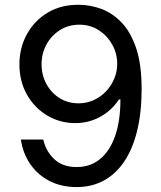

<svg xmlns="http://www.w3.org/2000/svg" viewBox="-20 -757 660 787"><path d="M294.4 9.8Q232.4 9.8 184.1 -14.6Q135.7 -39.1 105 -83Q74.2 -127 65.4 -185.1H157.2Q168.5 -136.7 202.6 -104.5Q236.8 -72.3 294.4 -72.3Q350.1 -72.3 390.1 -105Q430.2 -137.7 451.9 -199.7Q473.6 -261.7 473.6 -349.6H467.8Q448.2 -319.8 420.9 -298.1Q393.6 -276.4 360.1 -264.4Q326.7 -252.4 288.6 -252.4Q226.1 -252.4 173.8 -283.4Q121.6 -314.5 90.6 -368.9Q59.6 -423.3 59.6 -493.2Q59.6 -561 90.3 -616.9Q121.1 -672.9 176.5 -705.8Q231.9 -738.8 306.6 -737.3Q351.6 -736.8 396.5 -720Q441.4 -703.1 478.5 -664.6Q515.6 -626 538.1 -559.6Q560.5 -493.2 560.5 -392.6Q560.5 -295.9 542.2 -221.2Q523.9 -146.5 489.3 -95Q454.6 -43.5 405.3 -16.8Q356 9.8 294.4 9.8ZM302.2 -333.5Q335.4 -333.5 364.3 -346.7Q393.1 -359.9 414.6 -382.6Q436 -405.3 448.2 -434.3Q460.4 -463.4 460.4 -495.6Q460.4 -537.6 440.2 -574Q419.9 -610.4 385 -633.1Q350.1 -655.8 305.2 -655.8Q261.2 -655.8 226.3 -634Q191.4 -612.3 170.9 -575.4Q150.4 -538.6 150.4 -493.7Q150.4 -449.2 170.2 -412.8Q189.9 -376.5 224.1 -355Q258.3 -333.5 302.2 -333.5Z"/></svg>

Font: Adwaita Sans
Style: Regular
Weight: 400
Designer: Rasmus Andersson
Foundry: rsms
Version: Version 4.001;git-9221beed3